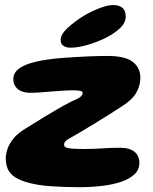

<svg xmlns="http://www.w3.org/2000/svg" viewBox="-20 -736 621 779"><path d="M299 23.5Q243 23.5 185 19.5Q127 15.5 84 2Q43 -10 23.2 -32.5Q3.5 -55 3.5 -93Q3.5 -110 10 -130.5Q16.5 -151 33.8 -173Q51 -195 84.5 -215Q101 -225 120.2 -237Q139.5 -249 160.2 -261.8Q181 -274.5 201 -286.2Q221 -298 239.5 -308.2Q258 -318.5 272.5 -325.5Q301.5 -337.5 308.5 -345Q315.5 -352.5 315.5 -358.5Q315.5 -365.5 305 -367.5Q294.5 -369.5 277 -369.5Q257 -369.5 233.8 -368Q210.5 -366.5 186.5 -364.5Q162.5 -362.5 140.8 -361Q119 -359.5 101.5 -359.5Q82.5 -359.5 67.2 -365.8Q52 -372 43 -384.5Q34 -397 34 -415Q34 -438 52 -453.5Q70 -469 100.2 -478.5Q130.5 -488 167 -493.5Q203.5 -499 240.5 -501.5Q259 -503 281.8 -504.2Q304.5 -505.5 329 -506.8Q353.5 -508 376 -508.5Q398.5 -509 416 -509Q487.5 -509 518.5 -485.2Q549.5 -461.5 549.5 -420Q549.5 -389 532.8 -359.8Q516 -330.5 473 -303.5Q447.5 -287 418.2 -268.5Q389 -250 360.2 -232.5Q331.5 -215 307.5 -200.8Q283.5 -186.5 268 -178Q251.5 -169.5 245.8 -163Q240 -156.5 240 -149Q240 -141.5 248.2 -137.8Q256.5 -134 274.5 -132.8Q292.5 -131.5 322.5 -131.5Q359.5 -131.5 394.2 -134Q429 -136.5 468 -136.5Q506 -136.5 525.8 -120.2Q545.5 -104 545.5 -75.5Q545.5 -48 526 -29.2Q506.5 -10.5 472.5 1.2Q438.5 13 394 18.2Q349.5 23.5 299 23.5ZM266 -542.5Q249 -542.5 237.5 -550Q226 -557.5 226 -575Q226 -596.5 255.5 -623.8Q285 -651 326 -675.5Q356 -692.5 386.8 -704Q417.5 -715.5 439.5 -715.5Q463.5 -715.5 476.8 -704.2Q490 -693 490 -668.5Q490 -643 466.2 -621Q442.5 -599 405.5 -580.5Q370.5 -564 332.8 -553.2Q295 -542.5 266 -542.5Z"/></svg>

Font: Gluten Thin
Style: Bold
Weight: 700
Version: Version 1.300